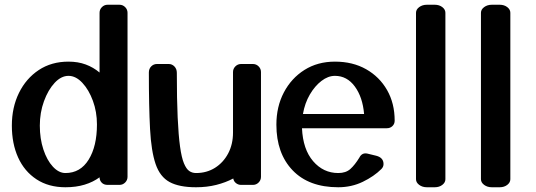

<svg xmlns="http://www.w3.org/2000/svg" viewBox="-20 -780 2263 810"><path d="M518 -34Q518 -20 508 -10Q498 0 484 0H434Q418 0 409 -9.5Q400 -19 400 -32Q373 -12 337 -1Q301 10 256 10Q185 10 134 -23.5Q83 -57 56.5 -115.5Q30 -174 30 -250Q30 -327 60 -388Q90 -449 143.5 -484.5Q197 -520 269 -520Q309 -520 341.5 -508Q374 -496 400 -474V-726Q400 -740 410 -750Q420 -760 434 -760H484Q498 -760 508 -750Q518 -740 518 -726ZM269 -460Q238 -460 210.5 -430.5Q183 -401 165.5 -353Q148 -305 148 -250Q148 -195 163 -149.5Q178 -104 203 -77Q228 -50 256 -50Q319 -50 354 -106.5Q389 -163 389 -255Q389 -308 372 -354.5Q355 -401 327.5 -430.5Q300 -460 269 -460Z M1081 -34Q1081 -20 1071 -10Q1061 0 1047 0H997Q985 0 975.5 -7.5Q966 -15 964 -27Q932 -10 892.5 0Q853 10 807 10Q736 10 695.5 -12Q655 -34 636.5 -88Q618 -142 613 -236Q608 -330 608 -474Q608 -490 618 -500Q628 -510 642 -510H692Q706 -510 716 -499.5Q726 -489 726 -473Q726 -361 729.5 -285Q733 -209 739.5 -162Q746 -115 756 -91Q766 -67 778.5 -58.5Q791 -50 807 -50Q852 -50 887 -72Q922 -94 942.5 -132.5Q963 -171 963 -221V-476Q963 -490 973 -500Q983 -510 997 -510H1047Q1061 -510 1071 -500Q1081 -490 1081 -476Z M1589 -67Q1558 -36 1510.5 -13Q1463 10 1407 10Q1283 10 1214.5 -61.5Q1146 -133 1146 -254Q1146 -330 1177.5 -390Q1209 -450 1264.5 -485Q1320 -520 1393 -520Q1468 -520 1524.5 -488Q1581 -456 1613 -400Q1645 -344 1645 -271Q1645 -257 1635.5 -248Q1626 -239 1612 -239H1254Q1258 -150 1301 -100Q1344 -50 1407 -50Q1439 -50 1458 -67Q1477 -84 1496 -115Q1507 -137 1530 -132L1567 -123Q1598 -115 1598 -88Q1598 -76 1589 -67ZM1393 -460Q1364 -460 1336 -438.5Q1308 -417 1287 -381Q1266 -345 1258 -299H1516Q1510 -370 1477 -415Q1444 -460 1393 -460Z M1735 -726Q1735 -740 1748.5 -750Q1762 -760 1781 -760H1814Q1833 -760 1846 -750Q1859 -740 1859 -726V-24Q1859 -10 1846 0Q1833 10 1814 10H1781Q1762 10 1748.5 0Q1735 -10 1735 -24Z M2009 -726Q2009 -740 2022.5 -750Q2036 -760 2055 -760H2088Q2107 -760 2120 -750Q2133 -740 2133 -726V-24Q2133 -10 2120 0Q2107 10 2088 10H2055Q2036 10 2022.5 0Q2009 -10 2009 -24Z"/></svg>

Font: Yusei Magic
Style: Regular
Weight: 400
Designer: Tanukizamurai
Foundry: Yusei Magic Project
Version: Version 1.200